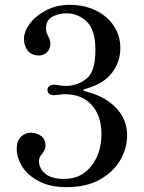

<svg xmlns="http://www.w3.org/2000/svg" viewBox="-20 -759 594 793"><path d="M324 -387Q324 -384 335 -381Q412 -362 458.5 -314.5Q505 -267 505 -199Q505 -148 477.5 -99Q450 -50 393.5 -18Q337 14 255 14Q187 14 140.5 -10.5Q94 -35 71.5 -71.5Q49 -108 49 -144Q49 -178 67 -194.5Q85 -211 107 -211Q131 -211 149.5 -197.5Q168 -184 168 -158Q168 -142 154 -124Q147 -115 144 -109Q141 -103 141 -94Q141 -64 166.5 -42Q192 -20 246 -20Q315 -20 357 -73Q399 -126 399 -206Q399 -279 359.5 -324.5Q320 -370 247 -370Q240 -370 226 -368Q212 -366 202 -366Q190 -366 183 -372Q176 -378 176 -388Q176 -397 183.5 -403Q191 -409 202 -409Q216 -409 228 -406Q244 -404 253 -404Q297 -404 335.5 -432.5Q374 -461 374 -553Q374 -635 338.5 -669.5Q303 -704 254 -704Q223 -704 196.5 -690Q170 -676 170 -642Q170 -629 174 -620Q178 -611 179 -609Q188 -593 188 -579Q188 -557 174.5 -543.5Q161 -530 141 -530Q110 -530 94.5 -550Q79 -570 79 -599Q79 -628 103 -661Q127 -694 170.5 -716.5Q214 -739 268 -739Q328 -739 376 -715.5Q424 -692 450.5 -651.5Q477 -611 477 -561Q477 -502 441.5 -457Q406 -412 336 -393Q324 -390 324 -387Z"/></svg>

Font: Shippori Mincho B1 Medium
Style: Regular
Weight: 500
Designer: FONTDASU
Foundry: FONTDASU / Google Inc. / but / Adobe
Version: Version 3.110; ttfautohint (v1.8.3)